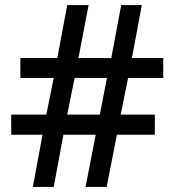

<svg xmlns="http://www.w3.org/2000/svg" viewBox="-20 -734 686 754"><path d="M483 -428 454 -284H588V-205H439L399 0H316L356 -205H229L191 0H109L147 -205H24V-284H162L191 -428H60V-506H205L244 -714H328L288 -506H417L456 -714H537L498 -506H621V-428ZM244 -284H372L400 -428H273Z"/></svg>

Font: Noto Sans Adlam Unjoined Medium
Style: Regular
Weight: 500
Version: Version 3.001